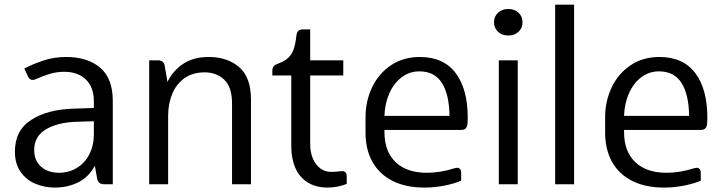

<svg xmlns="http://www.w3.org/2000/svg" viewBox="-20 -808 3176 842"><path d="M474.6 -366.2V0H435.5Q413.6 0 406.7 -20.5L396 -81.1Q369.1 -31.2 322.8 -8.3Q276.4 14.6 220.2 14.6Q175.3 14.6 135.5 -2Q95.7 -18.6 70.6 -54Q45.4 -89.4 45.4 -143.1Q45.4 -236.3 116.7 -282.2Q188 -328.1 302.7 -331.5L391.6 -334.5V-365.2Q391.6 -406.2 375.2 -435.1Q358.9 -463.9 329.8 -478.5Q300.8 -493.2 262.7 -493.2Q229 -493.2 198.7 -484.1Q168.5 -475.1 135.7 -460.4Q129.4 -457.5 123 -457.5Q109.9 -457.5 102.5 -473.1L86.4 -507.8Q126 -527.8 171.6 -543Q217.3 -558.1 270.5 -558.1Q364.3 -558.1 419.4 -511Q474.6 -463.9 474.6 -366.2ZM391.6 -219.2V-276.4L314 -273.9Q231.9 -271 180.9 -240.5Q129.9 -210 129.9 -149.9Q129.9 -117.7 144.5 -95.2Q159.2 -72.8 183.6 -61.5Q208 -50.3 237.8 -50.3Q281.7 -50.3 316.9 -71.5Q352.1 -92.8 371.8 -131.3Q391.6 -169.9 391.6 -219.2Z M1080.6 -371.1V0H997.6V-354Q997.6 -425.8 963.6 -458.3Q929.7 -490.7 877.4 -490.7Q825.2 -490.7 789.3 -465.3Q753.4 -439.9 735.4 -396.5Q717.3 -353 717.3 -299.8V0H634.3V-543.5H673.3Q695.3 -543.5 701.7 -522.9L714.4 -448.7Q738.3 -498 783.4 -528.1Q828.6 -558.1 895.5 -558.1Q977.1 -558.1 1028.8 -513.7Q1080.6 -469.2 1080.6 -371.1Z M1480 -57.6Q1500.5 -57.6 1500.5 -34.7V-1.5Q1459.5 14.6 1417.5 14.6Q1365.2 14.6 1329.1 -8.1Q1293 -30.8 1275.1 -71.8Q1257.3 -112.8 1257.3 -167V-477.1H1174.3V-498Q1174.3 -519.5 1195.3 -527.3Q1226.1 -538.1 1242.9 -553.5Q1259.8 -568.8 1267.8 -592Q1275.9 -615.2 1280.3 -654.8Q1284.2 -679.2 1307.6 -679.2H1340.3V-543.5H1485.4V-477.1H1340.3V-176.3Q1340.3 -140.1 1352.1 -112.5Q1363.8 -85 1384.5 -69.6Q1405.3 -54.2 1431.6 -54.2Q1448.7 -54.2 1474.1 -57.1Q1476.1 -57.6 1480 -57.6Z M2031.2 -292.5Q2031.2 -276.9 2029.8 -262.7Q2026.9 -238.3 2003.4 -238.3H1951.2H1666V-228.5Q1666 -144.5 1714.6 -97.4Q1763.2 -50.3 1852.1 -50.3Q1911.6 -50.3 1973.6 -70.3Q1981.4 -72.3 1984.4 -72.3Q1992.7 -72.3 1997.6 -66.4Q2002.4 -60.5 2002.4 -49.8V-15.6Q1971.7 -2.4 1928.2 6.1Q1884.8 14.6 1841.8 14.6Q1759.3 14.6 1701.2 -14.9Q1643.1 -44.4 1613 -98.6Q1583 -152.8 1583 -226.1V-294.4Q1583 -364.3 1611.6 -424.6Q1640.1 -484.9 1694.1 -521.5Q1748 -558.1 1820.8 -558.1Q1925.3 -558.1 1978.3 -487.5Q2031.2 -417 2031.2 -292.5ZM1666 -299.8H1951.2Q1950.2 -393.1 1918 -444.1Q1885.7 -495.1 1819.3 -495.1Q1775.4 -495.1 1741 -468.8Q1706.5 -442.4 1687 -397.7Q1667.5 -353 1666 -299.8Z M2146.5 -710.4Q2146.5 -735.4 2163.8 -752Q2181.2 -768.6 2209 -768.6Q2236.8 -768.6 2254.2 -752Q2271.5 -735.4 2271.5 -710.4Q2271.5 -685.5 2254.2 -668.9Q2236.8 -652.3 2209 -652.3Q2181.2 -652.3 2163.8 -668.9Q2146.5 -685.5 2146.5 -710.4ZM2250.5 -543.5V0H2167.5V-543.5Z M2497.6 -787.6V0H2414.6V-787.6Z M3082 -292.5Q3082 -276.9 3080.6 -262.7Q3077.6 -238.3 3054.2 -238.3H3002H2716.8V-228.5Q2716.8 -144.5 2765.4 -97.4Q2814 -50.3 2902.8 -50.3Q2962.4 -50.3 3024.4 -70.3Q3032.2 -72.3 3035.2 -72.3Q3043.5 -72.3 3048.3 -66.4Q3053.2 -60.5 3053.2 -49.8V-15.6Q3022.5 -2.4 2979 6.1Q2935.5 14.6 2892.6 14.6Q2810.1 14.6 2752 -14.9Q2693.8 -44.4 2663.8 -98.6Q2633.8 -152.8 2633.8 -226.1V-294.4Q2633.8 -364.3 2662.4 -424.6Q2690.9 -484.9 2744.9 -521.5Q2798.8 -558.1 2871.6 -558.1Q2976.1 -558.1 3029.1 -487.5Q3082 -417 3082 -292.5ZM2716.8 -299.8H3002Q3001 -393.1 2968.8 -444.1Q2936.5 -495.1 2870.1 -495.1Q2826.2 -495.1 2791.7 -468.8Q2757.3 -442.4 2737.8 -397.7Q2718.3 -353 2716.8 -299.8Z"/></svg>

Font: Lycee Sans
Style: Regular
Weight: 400
Designer: Justin Alvin
Foundry: Alkove Design
Version: Version 1.030